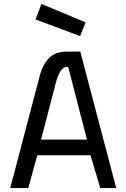

<svg xmlns="http://www.w3.org/2000/svg" viewBox="-20 -958 644 978"><path d="M416 -844 388 -774 161 -859 191 -938ZM182 -570Q197 -629 229.5 -662Q262 -695 319 -695H389L572 0H491L441 -167H170L124 0H32ZM189 -247H423L327 -618Q304 -619 289.5 -597.5Q275 -576 266 -542Z"/></svg>

Font: Panefresco 500wt
Style: Regular
Weight: 700
Foundry: Campivisivi & Chank Co
Version: Version 1.001